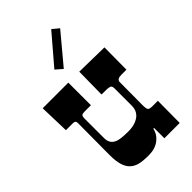

<svg xmlns="http://www.w3.org/2000/svg" viewBox="-224 -812 895 895"><g transform="rotate(-45 224.0 -364.0)"><path d="M75.2 -336.9Q75.2 -351.1 59.1 -351.1H12.2L7.8 -500H176.8V-351.1H139.2Q121.6 -351.1 117.7 -347.7Q111.8 -343.3 111.8 -327.1V-198.2Q111.8 -149.9 167.5 -143.6Q185.5 -141.1 213.4 -141.1Q241.2 -141.1 261 -148.4Q280.8 -155.8 292 -167Q310.1 -185.1 310.1 -213.9V-329.1Q310.1 -344.7 301.3 -347.9Q292.5 -351.1 278.8 -351.1H259.8Q248 -351.1 247.1 -352.1L249 -500L412.1 -497.1L411.1 -351.1H377Q348.1 -351.1 348.1 -332V-320.3L347.7 -272.9V-244.1Q347.2 -210 347.2 -183.3Q347.2 -156.7 352.5 -150.9Q357.9 -145 376 -145H412.1L411.1 0H310.1V-67.9H305.2Q298.3 -35.6 271.2 -15.4Q244.1 4.9 202.6 4.9Q161.1 4.9 138.7 -1.7Q116.2 -8.3 102.1 -23.4Q74.2 -52.2 74.2 -122.1V-145L75.2 -317.4ZM329.1 -706.1 207 -560.1 173.8 -588.9 296.9 -732.9Z"/></g></svg>

Font: Smokum
Style: Regular
Weight: 400
Designer: Astigmatic (AOETI)
Foundry: Astigmatic (AOETI)
Version: Version 1.001